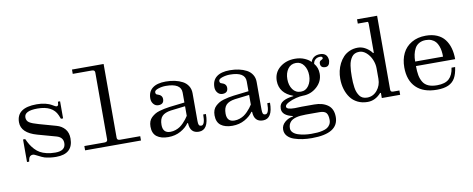

<svg xmlns="http://www.w3.org/2000/svg" viewBox="-76 -1072 4112 1670"><g transform="rotate(-10 1980.5 -237.0)"><path d="M78.1 -339.8Q78.1 -467.8 255.9 -467.8Q337.9 -467.8 391.1 -436Q417 -419.9 423.8 -419.9Q439.5 -419.9 440.9 -438L442.9 -458H461.9V-307.1H442.9L429.2 -340.8Q390.1 -430.2 256.8 -430.2Q140.1 -430.2 140.1 -372.1Q140.1 -342.3 163.3 -326.7Q186.5 -311 245.1 -294.9L395 -252.9Q440.4 -240.2 467.8 -207.8Q495.1 -175.3 495.1 -124Q495.1 12.2 345.2 12.2Q295.9 12.2 246.1 0Q224.1 -6.8 191.2 -24.4Q158.2 -42 148.9 -42Q117.2 -42 109.9 -8.8L106 12.2H86.9V-187H106Q120.1 -156.7 133.3 -135Q146.5 -113.3 166.7 -91.3Q187 -69.3 210.7 -55.9Q234.4 -42.5 268.6 -34.2Q302.7 -25.9 345.2 -25.9Q435.1 -25.9 435.1 -94.2Q435.1 -144.5 380.9 -161.1L215.8 -207Q78.1 -245.6 78.1 -339.8Z M602.1 0V-38.1H780.8Q807.1 -38.1 807.1 -60.1V-651.9Q807.1 -673.8 780.8 -673.8H611.8V-711.9H891.1V-60.1Q891.1 -38.1 918 -38.1H1095.7V0Z M1294.9 -102.1Q1294.9 -29.8 1361.8 -29.8Q1385.7 -29.8 1408.2 -37.6Q1430.7 -45.4 1446.8 -56.4Q1462.9 -67.4 1479.2 -84.2Q1495.6 -101.1 1504.9 -113.5Q1514.2 -126 1524.9 -142.1V-227.1L1397 -211.9Q1343.3 -204.1 1319.1 -179Q1294.9 -153.8 1294.9 -102.1ZM1298.8 -275.9Q1272.9 -275.9 1255.9 -296.1Q1238.8 -316.4 1238.8 -345.2Q1238.8 -405.3 1278.8 -436.5Q1318.8 -467.8 1396 -467.8Q1439 -467.8 1476.1 -459.7Q1513.2 -451.7 1543.5 -435.5Q1573.7 -419.4 1591.3 -391.6Q1608.9 -363.8 1608.9 -327.1V-83Q1608.9 -57.6 1614 -46.9Q1619.1 -36.1 1635.7 -36.1Q1668 -36.1 1668 -128.9H1691.9Q1691.9 12.2 1606 12.2Q1528.3 12.2 1524.9 -77.1L1519 -79.1Q1494.6 -42.5 1446 -15.1Q1397.5 12.2 1335.9 12.2Q1271.5 12.2 1234.6 -15.9Q1197.8 -43.9 1197.8 -104Q1197.8 -129.4 1205.3 -149.7Q1212.9 -169.9 1227.8 -183.8Q1242.7 -197.8 1259.3 -208Q1275.9 -218.3 1300 -225.3Q1324.2 -232.4 1344 -236.3Q1363.8 -240.2 1390.6 -244.1L1524.9 -259.8V-347.2Q1524.9 -430.2 1389.6 -430.2Q1356 -430.2 1323 -419.4Q1290 -408.7 1290 -391.1Q1290 -371.1 1307.6 -368.2Q1347.7 -356.4 1347.7 -321.8Q1347.7 -275.9 1298.8 -275.9Z M1860.8 -102.1Q1860.8 -29.8 1927.7 -29.8Q1951.7 -29.8 1974.1 -37.6Q1996.6 -45.4 2012.7 -56.4Q2028.8 -67.4 2045.2 -84.2Q2061.5 -101.1 2070.8 -113.5Q2080.1 -126 2090.8 -142.1V-227.1L1962.9 -211.9Q1909.2 -204.1 1885 -179Q1860.8 -153.8 1860.8 -102.1ZM1864.7 -275.9Q1838.9 -275.9 1821.8 -296.1Q1804.7 -316.4 1804.7 -345.2Q1804.7 -405.3 1844.7 -436.5Q1884.8 -467.8 1961.9 -467.8Q2004.9 -467.8 2042 -459.7Q2079.1 -451.7 2109.4 -435.5Q2139.6 -419.4 2157.2 -391.6Q2174.8 -363.8 2174.8 -327.1V-83Q2174.8 -57.6 2179.9 -46.9Q2185.1 -36.1 2201.7 -36.1Q2233.9 -36.1 2233.9 -128.9H2257.8Q2257.8 12.2 2171.9 12.2Q2094.2 12.2 2090.8 -77.1L2085 -79.1Q2060.5 -42.5 2012 -15.1Q1963.4 12.2 1901.9 12.2Q1837.4 12.2 1800.5 -15.9Q1763.7 -43.9 1763.7 -104Q1763.7 -129.4 1771.2 -149.7Q1778.8 -169.9 1793.7 -183.8Q1808.6 -197.8 1825.2 -208Q1841.8 -218.3 1866 -225.3Q1890.1 -232.4 1909.9 -236.3Q1929.7 -240.2 1956.5 -244.1L2090.8 -259.8V-347.2Q2090.8 -430.2 1955.6 -430.2Q1921.9 -430.2 1888.9 -419.4Q1856 -408.7 1856 -391.1Q1856 -371.1 1873.5 -368.2Q1913.6 -356.4 1913.6 -321.8Q1913.6 -275.9 1864.7 -275.9Z M2742.7 107.9Q2742.7 65.4 2726.8 46.1Q2710.9 26.9 2666.5 26.9H2546.9Q2443.8 26.9 2410.6 63Q2389.6 85.4 2389.6 120.1Q2389.6 142.1 2406 158.2Q2422.4 174.3 2449.2 183.1Q2476.1 191.9 2505.4 196Q2534.7 200.2 2565.4 200.2Q2595.7 200.2 2618.7 198.5Q2641.6 196.8 2666.3 190.9Q2690.9 185.1 2706.5 175.3Q2722.2 165.5 2732.4 148.4Q2742.7 131.3 2742.7 107.9ZM2539.6 -176.8Q2583.5 -176.8 2609.1 -214.1Q2634.8 -251.5 2634.8 -304.2Q2634.8 -356.9 2609.1 -393.6Q2583.5 -430.2 2539.6 -430.2Q2493.7 -430.2 2467.8 -394Q2441.9 -357.9 2441.9 -304.2Q2441.9 -250 2467.8 -213.4Q2493.7 -176.8 2539.6 -176.8ZM2550.8 -139.2Q2526.9 -139.2 2489.5 -130.1Q2452.1 -121.1 2420.4 -104.5Q2388.7 -87.9 2388.7 -70.8Q2388.7 -44.9 2461.9 -44.9L2522.5 -46.9H2633.8Q2708 -46.9 2753.9 -13.2Q2799.8 20.5 2799.8 91.8Q2799.8 237.8 2564.5 237.8Q2521.5 237.8 2483.2 232.4Q2444.8 227.1 2408.7 214.8Q2372.6 202.6 2351.1 179Q2329.6 155.3 2329.6 122.1Q2329.6 84 2361.1 56.6Q2392.6 29.3 2433.6 23.9V20Q2340.8 -1 2340.8 -60.1Q2340.8 -83 2350.3 -99.4Q2359.9 -115.7 2378.4 -125.7Q2397 -135.7 2418 -141.1Q2439 -146.5 2467.8 -149.9V-152.8Q2350.1 -195.8 2348.6 -304.2Q2348.6 -378.4 2403.3 -423.1Q2458 -467.8 2537.6 -467.8Q2585 -467.8 2622.8 -450.9Q2660.6 -434.1 2675.8 -414.1Q2695.8 -469.2 2757.8 -469.2Q2823.2 -469.2 2827.6 -404.8V-397Q2821.8 -350.1 2786.6 -350.1Q2745.1 -350.1 2743.7 -387.2Q2743.7 -409.2 2759.8 -416Q2776.9 -423.3 2776.9 -431.2Q2776.9 -446.8 2755.9 -446.8Q2730 -446.8 2713.9 -432.6Q2697.8 -418.5 2694.8 -395Q2727.5 -356.4 2727.5 -303.2Q2727.5 -234.9 2674.3 -187Q2621.1 -139.2 2550.8 -139.2Z M3098.6 -25.9Q3151.9 -25.9 3187.3 -68.6Q3222.7 -111.3 3222.7 -169.9V-262.2Q3222.7 -301.3 3206.3 -339.8Q3189.9 -378.4 3160.6 -404.3Q3131.3 -430.2 3098.6 -430.2Q3076.7 -430.2 3059.8 -422.4Q3043 -414.6 3032.2 -399.4Q3021.5 -384.3 3014.4 -366.5Q3007.3 -348.6 3003.7 -324.2Q3000 -299.8 2998.8 -277.8Q2997.6 -255.9 2997.6 -228Q2997.6 -200.2 2998.8 -178.2Q3000 -156.2 3003.7 -131.8Q3007.3 -107.4 3014.4 -89.6Q3021.5 -71.8 3032.2 -56.6Q3043 -41.5 3059.8 -33.7Q3076.7 -25.9 3098.6 -25.9ZM3222.7 0V-43.9L3216.8 -46.9Q3165 12.2 3096.7 12.2Q3047.9 12.2 3009 -6.8Q2970.2 -25.9 2945.8 -59.1Q2921.4 -92.3 2908.4 -135.5Q2895.5 -178.7 2895.5 -228Q2895.5 -262.2 2902.8 -295.7Q2910.2 -329.1 2926 -360.4Q2941.9 -391.6 2964.4 -415.3Q2986.8 -439 3019.8 -453.4Q3052.7 -467.8 3091.8 -467.8Q3129.4 -467.8 3162.8 -447.3Q3196.3 -426.8 3215.8 -398.9L3222.7 -399.9V-651.9Q3222.7 -673.8 3215.8 -673.8H3129.4V-711.9H3306.6V-60.1Q3306.6 -38.1 3328.6 -38.1H3384.8V0Z M3563.5 -262.2H3809.6Q3809.6 -289.1 3806.4 -312Q3803.2 -335 3794.7 -357.4Q3786.1 -379.9 3772.7 -395.5Q3759.3 -411.1 3737.3 -420.7Q3715.3 -430.2 3686.5 -430.2Q3652.3 -430.2 3627.2 -416Q3602.1 -401.9 3588.9 -377.2Q3575.7 -352.5 3569.6 -324.2Q3563.5 -295.9 3563.5 -262.2ZM3461.4 -228Q3461.4 -297.9 3487.5 -351.6Q3513.7 -405.3 3566.7 -436.5Q3619.6 -467.8 3692.4 -467.8Q3748.5 -467.8 3791 -449.5Q3833.5 -431.2 3859.1 -397.7Q3884.8 -364.3 3897.2 -320.3Q3909.7 -276.4 3909.7 -222.2H3563.5Q3563.5 -174.3 3569.8 -140.6Q3576.2 -106.9 3592.5 -79.8Q3608.9 -52.7 3639.6 -39.3Q3670.4 -25.9 3716.3 -25.9Q3787.6 -25.9 3822.5 -58.3Q3857.4 -90.8 3865.7 -154.8H3897.5Q3889.6 -95.2 3869.4 -59.3Q3849.1 -23.4 3810.1 -5.6Q3771 12.2 3708.5 12.2Q3589.4 12.2 3525.4 -50.5Q3461.4 -113.3 3461.4 -228Z"/></g></svg>

Font: New Heterodox Mono
Style: Book
Weight: 400
Designer: Hao Chi Kiang <hello@hckiang.com>, Alexey Kryukov <alexios@thessalonica.org.ru>
Version: Version 0.0.3